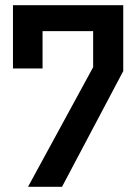

<svg xmlns="http://www.w3.org/2000/svg" viewBox="-20 -720 525 740"><path d="M88 0 339 -461V-600H144V-456H30V-700H455V-446L219 0Z"/></svg>

Font: Tektur SemiCondensed Medium
Style: Regular
Weight: 500
Width: 4
Designer: Adam Jagosz
Foundry: Adam Jagosz
Version: Version 1.005;gftools[0.9.30]